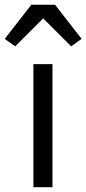

<svg xmlns="http://www.w3.org/2000/svg" viewBox="-55 -785 362 805"><path d="M85 0H165V-516.1H85ZM175.8 -765.1H76.2L-35.2 -622.1L8.8 -590.8L126 -708L243.2 -590.8L287.1 -622.1Z"/></svg>

Font: Plexus Sans
Style: Regular
Weight: 400
Version: Version 2.001;PS 002.001;hotconv 1.0.70;makeotf.lib2.5.58329